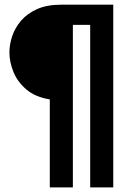

<svg xmlns="http://www.w3.org/2000/svg" viewBox="-20 -687 561 832"><path d="M195.8 125V-256.2Q131.9 -266.7 93.4 -300Q54.9 -333.3 37.8 -376.5Q20.8 -419.6 20.8 -459.7Q20.8 -494.4 33 -530.6Q45.1 -566.7 71.5 -597.6Q97.9 -628.4 140.6 -647.5Q183.3 -666.7 245.1 -666.7H470.8V125H370.8V-579.2H295.8V125Z"/></svg>

Font: Afacad Flux
Style: Regular
Weight: 400
Designer: Kristian Moeller
Foundry: Dicotype
Version: Version 1.100